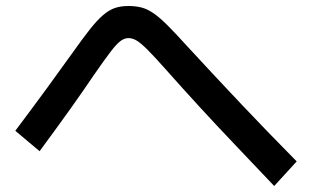

<svg xmlns="http://www.w3.org/2000/svg" viewBox="-20 -660 1040 640"><path d="M894 -40Q823 -115 761.5 -179.5Q700 -244 644.5 -304.5Q589 -365 534 -427Q495 -471 472.5 -493.5Q450 -516 436 -524.5Q422 -533 408 -533Q395 -533 382 -523.5Q369 -514 349 -488Q329 -462 293 -410Q258 -358 214.5 -297Q171 -236 112 -156L31 -224Q91 -304 137.5 -367.5Q184 -431 221 -483Q255 -531 279.5 -562Q304 -593 324 -610Q344 -627 363.5 -633.5Q383 -640 408 -640Q432 -640 451.5 -635Q471 -630 491.5 -616Q512 -602 538.5 -575.5Q565 -549 603 -507Q698 -404 786.5 -310.5Q875 -217 969 -122Z"/></svg>

Font: M PLUS 1 Thin Medium
Style: Regular
Weight: 500
Version: Version 1.001